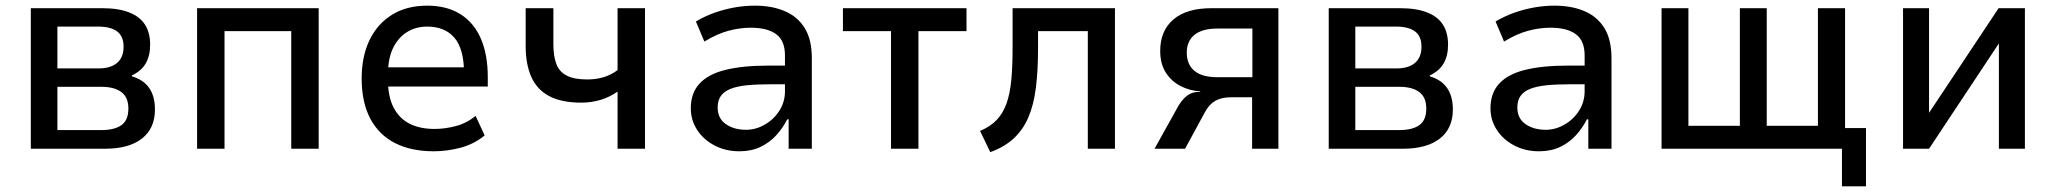

<svg xmlns="http://www.w3.org/2000/svg" viewBox="-20 -526 7270 679"><path d="M89 0V-497H342Q399 -497 437 -482Q475 -467 493 -438.5Q511 -410 511 -368Q511 -329 495.5 -302Q480 -275 446 -259L447 -256Q476 -247 493.5 -231Q511 -215 519.5 -192Q528 -169 528 -139Q528 -72 482 -36Q436 0 351 0ZM183 -66H338Q385 -66 409.5 -83.5Q434 -101 434 -142Q434 -182 409 -200.5Q384 -219 339 -219H183ZM183 -284H328Q371 -284 394 -303.5Q417 -323 417 -361Q417 -398 394 -415Q371 -432 327 -432H183Z M677 0V-497H1107V0H1010V-416H774V0Z M1514 9Q1434 9 1377 -20Q1320 -49 1289.5 -106.5Q1259 -164 1259 -249Q1259 -325 1286 -382.5Q1313 -440 1365 -473Q1417 -506 1491 -506Q1560 -506 1608 -476Q1656 -446 1680.5 -389.5Q1705 -333 1705 -253V-220H1333V-288H1638L1621 -267Q1621 -353 1587 -392.5Q1553 -432 1491 -432Q1451 -432 1420 -413Q1389 -394 1370.5 -357Q1352 -320 1352 -262V-244Q1352 -184 1372 -145.5Q1392 -107 1428.5 -88.5Q1465 -70 1517 -70Q1553 -70 1591.5 -80Q1630 -90 1662 -116L1694 -47Q1656 -16 1608.5 -3.5Q1561 9 1514 9Z M2164 0V-202Q2137 -183 2104.5 -173Q2072 -163 2036 -163Q1966 -163 1922.5 -186Q1879 -209 1859 -254Q1839 -299 1839 -363V-497H1937V-370Q1937 -329 1947 -301Q1957 -273 1983.5 -259Q2010 -245 2056 -245Q2088 -245 2114.5 -253Q2141 -261 2164 -278V-497H2261V0Z M2595 9Q2546 9 2507 -11.5Q2468 -32 2445.5 -66.5Q2423 -101 2423 -143Q2423 -197 2454 -230.5Q2485 -264 2546 -279Q2607 -294 2697 -294H2771V-228H2706Q2657 -228 2622 -224.5Q2587 -221 2564 -212Q2541 -203 2529.5 -187Q2518 -171 2518 -146Q2518 -107 2547 -87Q2576 -67 2618 -67Q2653 -67 2685 -85.5Q2717 -104 2736.5 -135Q2756 -166 2756 -203V-330Q2756 -382 2725 -405Q2694 -428 2635 -428Q2596 -428 2555.5 -417Q2515 -406 2471 -379L2441 -450Q2473 -469 2507 -481Q2541 -493 2577 -499.5Q2613 -506 2650 -506Q2710 -506 2755.5 -486.5Q2801 -467 2826 -426.5Q2851 -386 2851 -320V0H2769V-104H2764Q2749 -74 2725.5 -48Q2702 -22 2669.5 -6.5Q2637 9 2595 9Z M3131 0V-416H2961V-497H3398V-416H3228V0Z M3482 12 3446 -63Q3482 -78 3504.5 -101.5Q3527 -125 3539.5 -160Q3552 -195 3556.5 -244Q3561 -293 3561 -358V-497H3923V0H3827V-416H3651V-355Q3651 -277 3643.5 -216.5Q3636 -156 3617 -111.5Q3598 -67 3565 -36.5Q3532 -6 3482 12Z M4063 0 4142 -142Q4158 -172 4176.5 -186.5Q4195 -201 4218 -201H4225L4224 -203Q4188 -205 4155.5 -221.5Q4123 -238 4103 -269Q4083 -300 4083 -346Q4083 -417 4129.5 -457Q4176 -497 4264 -497H4501V0H4408V-182H4333Q4300 -182 4278 -169.5Q4256 -157 4241 -129L4171 0ZM4285 -253H4409V-425H4285Q4232 -425 4204.5 -403Q4177 -381 4177 -340Q4177 -298 4204 -275.5Q4231 -253 4285 -253Z M4679 0V-497H4932Q4989 -497 5027 -482Q5065 -467 5083 -438.5Q5101 -410 5101 -368Q5101 -329 5085.5 -302Q5070 -275 5036 -259L5037 -256Q5066 -247 5083.5 -231Q5101 -215 5109.5 -192Q5118 -169 5118 -139Q5118 -72 5072 -36Q5026 0 4941 0ZM4773 -66H4928Q4975 -66 4999.5 -83.5Q5024 -101 5024 -142Q5024 -182 4999 -200.5Q4974 -219 4929 -219H4773ZM4773 -284H4918Q4961 -284 4984 -303.5Q5007 -323 5007 -361Q5007 -398 4984 -415Q4961 -432 4917 -432H4773Z M5423 9Q5374 9 5335 -11.5Q5296 -32 5273.5 -66.5Q5251 -101 5251 -143Q5251 -197 5282 -230.5Q5313 -264 5374 -279Q5435 -294 5525 -294H5599V-228H5534Q5485 -228 5450 -224.5Q5415 -221 5392 -212Q5369 -203 5357.5 -187Q5346 -171 5346 -146Q5346 -107 5375 -87Q5404 -67 5446 -67Q5481 -67 5513 -85.5Q5545 -104 5564.5 -135Q5584 -166 5584 -203V-330Q5584 -382 5553 -405Q5522 -428 5463 -428Q5424 -428 5383.5 -417Q5343 -406 5299 -379L5269 -450Q5301 -469 5335 -481Q5369 -493 5405 -499.5Q5441 -506 5478 -506Q5538 -506 5583.5 -486.5Q5629 -467 5654 -426.5Q5679 -386 5679 -320V0H5597V-104H5592Q5577 -74 5553.5 -48Q5530 -22 5497.5 -6.5Q5465 9 5423 9Z M6494 133V0H5856V-497H5951V-81H6133V-497H6228V-81H6409V-497H6505V-73H6579V133Z M6710 0V-497H6802V-118H6796L7048 -497H7141V0H7049V-380H7054L6802 0Z"/></svg>

Font: Nunito Sans 7pt SemiCondensed Medium
Style: Regular
Weight: 500
Width: 4
Designer: Vernon Adams
Foundry: Vernon Adams
Version: Version 3.101;gftools[0.9.27]